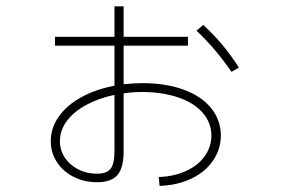

<svg xmlns="http://www.w3.org/2000/svg" viewBox="-20 -613 904 615"><path d="M657.2 -178.7Q656.7 -220.2 629.4 -251.7Q602.1 -283.2 552 -300.5Q502 -317.9 435.5 -318.4Q404.8 -318.4 376 -314V-128.9Q376 -75.7 356.4 -52.5Q336.9 -29.3 291 -29.3Q249.5 -29.3 215.6 -46.6Q181.6 -64 162.1 -94Q142.6 -124 142.6 -161.1Q142.6 -203.1 168.2 -239.5Q193.8 -275.9 240.2 -301.5Q286.6 -327.1 346.7 -338.4V-466.8H156.2V-495.1H346.7V-592.8H376V-495.1H582V-466.8H376V-343.3Q410.2 -346.7 436.5 -346.7Q511.2 -346.7 568.1 -325.9Q625 -305.2 656 -267.1Q687 -229 687.5 -178.7Q687 -134.3 662.1 -98.1Q637.2 -62 592.8 -40.8Q548.3 -19.5 491.2 -17.6L488.3 -45.9Q537.6 -47.9 575.7 -65.2Q613.8 -82.5 635.3 -112.1Q656.7 -141.6 657.2 -178.7ZM609.4 -514.6 630.9 -533.2Q697.3 -472.7 745.1 -396.5L721.7 -382.8Q668.5 -459.5 609.4 -514.6ZM290 -56.6Q312 -56.6 324.2 -63.7Q336.4 -70.8 341.6 -86.9Q346.7 -103 346.7 -131.8V-309.1Q295.4 -298.3 255.6 -276.6Q215.8 -254.9 193.8 -225.1Q171.9 -195.3 171.9 -161.1Q171.9 -132.3 187.5 -108.4Q203.1 -84.5 230.2 -70.6Q257.3 -56.6 290 -56.6Z"/></svg>

Font: Pretendard GOV Thin
Style: Regular
Weight: 100
Designer: Base glyphs from Inter by Rasmus Andersson; Hangeul glyphs from Noto Sans CJK(Source Han Sans) by Jang Soo-young and Kan
Foundry: Kil Hyung-jin
Version: Version 1.309